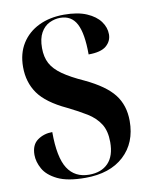

<svg xmlns="http://www.w3.org/2000/svg" viewBox="-83 -786 674 857"><g transform="rotate(-10 254.0 -357.0)"><path d="M235 10Q154 10 109 -12Q64 -34 46 -66.5Q28 -99 28 -130Q28 -176 57 -196.5Q86 -217 124 -217Q124 -102 156.5 -51.5Q189 -1 254 -1Q309 -1 340 -33Q371 -65 371 -128Q371 -179 350.5 -211Q330 -243 293.5 -265.5Q257 -288 208 -312Q118 -354 82 -405Q46 -456 46 -525Q46 -587 74 -631.5Q102 -676 151.5 -700Q201 -724 266 -724Q328 -724 368.5 -706.5Q409 -689 429 -661.5Q449 -634 449 -603Q449 -572 424.5 -551Q400 -530 344 -530Q344 -625 321 -669Q298 -713 247 -713Q222 -713 198 -701.5Q174 -690 159 -663.5Q144 -637 144 -594Q144 -553 159.5 -524Q175 -495 210.5 -470Q246 -445 306 -418Q397 -375 435 -326Q473 -277 473 -206Q473 -107 409.5 -48.5Q346 10 235 10Z"/></g></svg>

Font: Noto Serif Display Condensed
Style: Bold
Weight: 700
Width: 3
Designer: Monotype Design Team
Foundry: Monotype Imaging Inc.
Version: Version 2.009